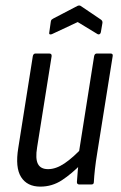

<svg xmlns="http://www.w3.org/2000/svg" viewBox="-20 -686 449 714"><path d="M130 8Q81 8 58.5 -27.5Q36 -63 48 -136L102 -477Q104 -487 112 -487H163Q173 -487 172 -477L118 -138Q111 -96 121 -76.5Q131 -57 159 -57Q188 -57 220 -78.5Q252 -100 290 -141L284 -78Q247 -40 210.5 -16Q174 8 130 8ZM275 0Q266 0 266 -9Q267 -29 269.5 -54.5Q272 -80 274 -98L273 -116L330 -477Q332 -487 340 -487H391Q401 -487 399 -477L342 -120Q336 -84 333 -56.5Q330 -29 329 -9Q329 0 320 0ZM173 -559Q168 -557 165 -558.5Q162 -560 163 -564L169 -606Q170 -611 172 -613Q174 -615 178 -617L268 -664Q275 -667 280 -664L354 -614Q362 -609 361 -601L355 -566Q354 -561 350.5 -559Q347 -557 343 -559L269 -604Z"/></svg>

Font: Sofia Sans Condensed
Style: Italic
Weight: 400
Italic angle: -9°
Designer: Botio Nikoltchev, Ani Petrova
Foundry: lettersoup
Version: Version 4.101